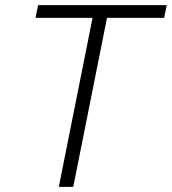

<svg xmlns="http://www.w3.org/2000/svg" viewBox="-20 -731 672 751"><path d="M266.5 0H210L342 -661H119L129 -711H632L622 -661H398.5Z"/></svg>

Font: Roberto Sans Light
Style: Italic
Weight: 300
Italic angle: -11°
Designer: Google
Version: Version 1.00;June 11, 2020;FontCreator 12.0.0.2522 64-bit; t